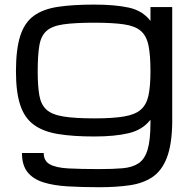

<svg xmlns="http://www.w3.org/2000/svg" viewBox="-20 -593 827 828"><path d="M407.7 214.4Q333 214.4 271.7 210.7Q210.4 207 166.5 193.1Q122.6 179.2 98.6 149.2Q74.7 119.1 74.7 66.9H168.5Q168.5 101.1 195.1 115.7Q221.7 130.4 274.9 133.3Q328.1 136.2 407.7 136.2Q466.8 136.2 508.8 132.6Q550.8 128.9 577.4 111.3Q604 93.8 616.5 52.5Q628.9 11.2 628.9 -63.5V-76.7Q594.7 -32.7 534.9 -18.6Q475.1 -4.4 386.7 -4.4Q295.4 -4.4 231 -14.9Q166.5 -25.4 126.2 -54.7Q85.9 -84 67.4 -139.6Q48.8 -195.3 48.8 -285.2Q48.8 -380.9 67.4 -438.5Q85.9 -496.1 126.2 -525.1Q166.5 -554.2 231 -563.7Q295.4 -573.2 386.7 -573.2Q475.1 -573.2 534.9 -560.3Q594.7 -547.4 628.9 -502.9V-562.5H722.7V-59.6Q720.7 33.2 699.2 88.1Q677.7 143.1 637.9 170.2Q598.1 197.3 540.3 205.8Q482.4 214.4 407.7 214.4ZM628.9 -285.2Q628.9 -355 620.4 -396.7Q611.8 -438.5 587.2 -459.7Q562.5 -481 514.4 -488Q466.3 -495.1 386.7 -495.1Q302.7 -495.1 253.7 -488Q204.6 -481 180.7 -459.7Q156.7 -438.5 149.7 -396.7Q142.6 -355 142.6 -285.2Q142.6 -221.7 149.7 -181.6Q156.7 -141.6 180.4 -120.1Q204.1 -98.6 253.4 -90.6Q302.7 -82.5 386.7 -82.5Q466.3 -82.5 514.4 -90.6Q562.5 -98.6 587.2 -120.1Q611.8 -141.6 620.4 -181.6Q628.9 -221.7 628.9 -285.2Z"/></svg>

Font: Michroma
Style: Regular
Weight: 400
Designer: Vernon Adams
Foundry: Vernon Adams
Version: Version 1.100; ttfautohint (v1.8.4.7-5d5b);gftools[0.9.29]